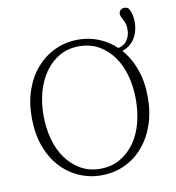

<svg xmlns="http://www.w3.org/2000/svg" viewBox="-89 -886 895 979"><g transform="rotate(-10 358.5 -396.5)"><path d="M358 14Q296 14 241 -10.5Q186 -35 145 -80.5Q104 -126 81 -191Q58 -256 58 -337Q58 -417 81 -481.5Q104 -546 145 -592Q186 -638 241 -663Q296 -688 358 -688Q421 -688 475.5 -663.5Q530 -639 571 -593.5Q612 -548 635.5 -483.5Q659 -419 659 -337Q659 -258 636 -193Q613 -128 572 -81.5Q531 -35 476 -10.5Q421 14 358 14ZM358 -20Q416 -20 460.5 -45.5Q505 -71 536 -114.5Q567 -158 582 -215.5Q597 -273 597 -337Q597 -401 582 -458Q567 -515 536 -559Q505 -603 460.5 -628.5Q416 -654 358 -654Q301 -654 256.5 -628.5Q212 -603 181 -559Q150 -515 134.5 -458Q119 -401 119 -337Q119 -273 134.5 -215.5Q150 -158 181 -114.5Q212 -71 256.5 -45.5Q301 -20 358 -20ZM542 -586V-608Q583 -614 600 -638.5Q617 -663 617 -695Q617 -718 611 -732.5Q605 -747 598.5 -758Q592 -769 592 -781Q592 -791 599.5 -799Q607 -807 620 -807Q625 -807 630.5 -805.5Q636 -804 641 -800Q650 -786 655 -767.5Q660 -749 660 -726Q660 -693 647.5 -662Q635 -631 609 -611Q583 -591 542 -586Z"/></g></svg>

Font: Source Serif 4 18pt Light
Style: Regular
Weight: 300
Designer: Frank Grießhammer
Foundry: Adobe Systems Incorporated
Version: Version 4.004;hotconv 1.0.116;makeotfexe 2.5.65601